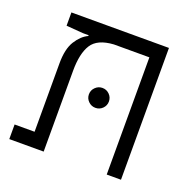

<svg xmlns="http://www.w3.org/2000/svg" viewBox="-108 -694 802 802"><g transform="rotate(20 293.0 -293.0)"><path d="M510.7 0H447.3V-521H289.6Q217.8 -516.6 192.4 -476.3Q167 -436 167 -359.4V0H14.2V-64.9H103V-368.7Q103 -433.1 125.2 -468.5Q147.5 -503.9 177.2 -517.6V-521H151.9L77.1 -526.9V-585.9H510.7ZM307.1 -245.6Q289.1 -245.6 275.9 -258.5Q262.7 -271.5 262.7 -289.6Q262.7 -308.1 275.9 -321Q289.1 -334 307.1 -334Q325.7 -334 338.6 -321Q351.6 -308.1 351.6 -289.6Q351.6 -271.5 338.6 -258.5Q325.7 -245.6 307.1 -245.6Z"/></g></svg>

Font: CaskaydiaMono NF Light
Style: Regular
Weight: 300
Designer: Aaron Bell
Foundry: Saja Typeworks
Version: Version 2111.001; ttfautohint (v1.8.4);Nerd Fonts 3.1.1